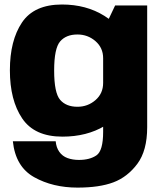

<svg xmlns="http://www.w3.org/2000/svg" viewBox="-20 -618 746 874"><path d="M333 236Q432.5 236 496.2 212Q560 188 605 128Q650 68 650 -39V-593H504L449.5 -478V-18Q449.5 68.5 419 89.2Q388.5 110 339.5 110Q310.5 110 287.2 101.5Q264 93 250 73.2Q236 53.5 233.5 25H38.5Q50.5 141 135.5 188.5Q220.5 236 333 236ZM264 4Q375 4 456.8 -45Q538.5 -94 538.5 -158L449.5 -240.5Q449.5 -192.5 414.5 -162.2Q379.5 -132 332.5 -132Q281 -132 253.8 -163.5Q226.5 -195 226.5 -297Q226.5 -398 253.8 -429.5Q281 -461 332.5 -461Q379.5 -461 414.5 -430.8Q449.5 -400.5 449.5 -353L538 -430.5Q538 -494 455.2 -545.8Q372.5 -597.5 262 -597.5Q135 -597.5 80 -515.5Q25 -433.5 25 -298Q25 -162 81 -79Q137 4 264 4Z"/></svg>

Font: Anybody UltraCondensed Thin ExtraBold
Style: Regular
Weight: 800
Version: Version 1.111